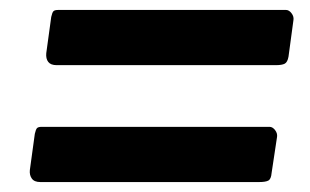

<svg xmlns="http://www.w3.org/2000/svg" viewBox="-20 -546 623 386"><path d="M560 -432Q558 -421 552.5 -418Q547 -415 534 -415H94Q82 -415 77 -421.5Q72 -428 73 -439L83 -512Q85 -521 87.5 -523.5Q90 -526 97 -526H555Q561 -526 566 -519.5Q571 -513 570 -506ZM526 -198Q525 -186 519.5 -183Q514 -180 501 -180H61Q49 -180 44 -187Q39 -194 40 -204L50 -277Q52 -286 54.5 -288.5Q57 -291 64 -291H522Q528 -291 533 -284.5Q538 -278 537 -271Z"/></svg>

Font: Libre Franklin
Style: Bold Italic
Weight: 700
Italic angle: -8°
Designer: Pablo Impallari, Rodrigo Fuenzalida, Nhung Nguyen
Foundry: Impallari Type
Version: Version 3.000